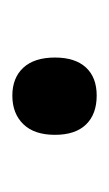

<svg xmlns="http://www.w3.org/2000/svg" viewBox="46 -210 175 308"><g transform="rotate(90 134.0 -55.5)"><path d="M132.8 -122.6Q162.6 -122.6 179.2 -105.5Q195.8 -88.4 195.8 -55.7Q195.8 -22.5 178.7 -4.9Q161.6 12.7 132.8 12.7Q104.5 12.7 88.1 -4.9Q71.8 -22.5 71.8 -55.7Q71.8 -87.9 87.6 -105.2Q103.5 -122.6 132.8 -122.6Z"/></g></svg>

Font: Noto Sans Telugu
Style: Regular
Weight: 400
Designer: Monotype Design team
Foundry: Monotype Imaging Inc.
Version: Version 1.04 uh